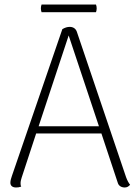

<svg xmlns="http://www.w3.org/2000/svg" viewBox="-20 -821 610 850"><path d="M405 -767C409 -778 409 -790 405 -801H164C160 -790 160 -778 164 -767ZM538 -37 320 -681C315 -695 303 -702 289 -702C278 -702 268 -699 256 -692L33 -43C30 -34 26 -22 26 -14C25 1 35 9 51 9C60 9 66 8 74 5C71 1 71 -6 71 -11C71 -18 74 -29 76 -35L140 -230H429L502 -10C506 2 518 9 532 9C542 9 549 5 556 -3C550 -10 543 -23 538 -37ZM151 -262 284 -664 418 -262Z"/></svg>

Font: Arima Koshi ExtraLight
Style: Regular
Weight: 275
Designer: Joana Correia and Natanael Gama
Foundry: NDISCOVER
Version: Version 1.019;PS 001.019;hotconv 1.0.88;makeotf.lib2.5.64775